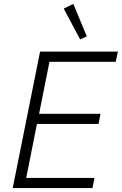

<svg xmlns="http://www.w3.org/2000/svg" viewBox="-20 -962 623 982"><path d="M453 0H45L185 -698H583L572 -646H233L180 -380H494L484 -328H169L114 -52H463ZM390 -760 306 -918 355 -942 424 -776Z"/></svg>

Font: IBM Plex Sans Light
Style: Italic
Weight: 300
Italic angle: -11.31°
Designer: Mike Abbink, Paul van der Laan, Pieter van Rosmalen
Foundry: Bold Monday
Version: Version 3.201